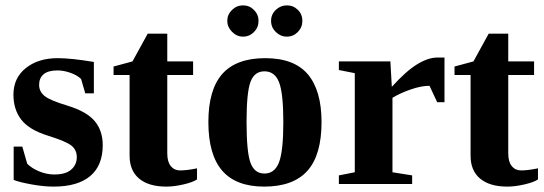

<svg xmlns="http://www.w3.org/2000/svg" viewBox="-20 -689 2039 719"><path d="M364.7 -145.5Q364.7 -68.8 317.6 -29.5Q270.5 9.8 180.7 9.8Q143.6 9.8 98.9 1.7Q54.2 -6.3 31.2 -15.1V-140.1H63.5L82 -75.7Q99.1 -58.6 127 -47.1Q154.8 -35.6 183.6 -35.6Q226.1 -35.6 246.8 -54Q267.6 -72.3 267.6 -100.6Q267.6 -127.4 247.6 -143.6Q227.5 -159.7 160.2 -180.7Q89.4 -202.6 59.8 -240.7Q30.3 -278.8 30.3 -334.5Q30.3 -397 76.7 -434.1Q123 -471.2 196.3 -471.2Q246.6 -471.2 331.5 -457V-339.4H299.3L283.7 -393.1Q269.5 -407.2 243.9 -416.3Q218.3 -425.3 195.3 -425.3Q160.2 -425.3 143.3 -410.9Q126.5 -396.5 126.5 -371.6Q126.5 -345.7 147.5 -329.1Q168.5 -312.5 233.9 -293Q305.2 -271 335 -235.1Q364.7 -199.2 364.7 -145.5Z M603 9.8Q537.1 9.8 501.2 -20Q465.3 -49.8 465.3 -106V-408.2H405.3V-439.9L476.1 -459L533.2 -563H606.4V-459H703.1V-408.2H606.4V-114.7Q606.4 -83 619.6 -66.9Q632.8 -50.8 654.3 -50.8Q680.2 -50.8 717.8 -58.6V-17.1Q703.1 -6.8 667.7 1.5Q632.3 9.8 603 9.8Z M1184.1 -231.9Q1184.1 -108.4 1131.1 -49.3Q1078.1 9.8 969.2 9.8Q863.8 9.8 812 -50Q760.3 -109.9 760.3 -231.9Q760.3 -353.5 812.7 -412.4Q865.2 -471.2 973.1 -471.2Q1082 -471.2 1133.1 -410.4Q1184.1 -349.6 1184.1 -231.9ZM1041 -231.9Q1041 -339.4 1025.1 -380.6Q1009.3 -421.9 970.2 -421.9Q932.6 -421.9 918 -382.3Q903.3 -342.8 903.3 -231.9Q903.3 -119.1 918.2 -79.1Q933.1 -39.1 970.2 -39.1Q1008.8 -39.1 1024.9 -81.3Q1041 -123.5 1041 -231.9ZM1054.2 -551.8Q1030.8 -551.8 1012.9 -569.1Q995.1 -586.4 995.1 -610.8Q995.1 -635.3 1012.9 -652.1Q1030.8 -668.9 1054.2 -668.9Q1078.1 -668.9 1095.2 -652.3Q1112.3 -635.7 1112.3 -610.8Q1112.3 -586.4 1095.2 -569.1Q1078.1 -551.8 1054.2 -551.8ZM890.1 -551.8Q866.7 -551.8 848.9 -569.8Q831.1 -587.9 831.1 -610.8Q831.1 -634.3 848.6 -651.6Q866.2 -668.9 890.1 -668.9Q914.1 -668.9 931.2 -651.6Q948.2 -634.3 948.2 -610.8Q948.2 -586.4 931.2 -569.1Q914.1 -551.8 890.1 -551.8Z M1447.3 -363.8Q1500 -422.4 1541.7 -448Q1583.5 -473.6 1618.2 -473.6H1644.5V-306.2H1617.2L1588.4 -367.7Q1557.6 -367.7 1518.6 -354.2Q1479.5 -340.8 1449.7 -322.8V-43.9L1523.4 -32.2V0H1249V-32.2L1308.6 -43.9V-415L1249 -426.8V-459H1441.9Z M1879.9 9.8Q1814 9.8 1778.1 -20Q1742.2 -49.8 1742.2 -106V-408.2H1682.1V-439.9L1752.9 -459L1810.1 -563H1883.3V-459H1980V-408.2H1883.3V-114.7Q1883.3 -83 1896.5 -66.9Q1909.7 -50.8 1931.2 -50.8Q1957 -50.8 1994.6 -58.6V-17.1Q1980 -6.8 1944.6 1.5Q1909.2 9.8 1879.9 9.8Z"/></svg>

Font: Liberation Serif
Style: Bold
Weight: 700
Designer: Steve Matteson
Foundry: Ascender Corporation
Version: Version 2.1.5